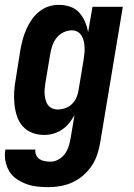

<svg xmlns="http://www.w3.org/2000/svg" viewBox="-34 -548 554 791"><path d="M166 223Q143 223 119.5 220.5Q96 218 74.5 210Q53 202 34.5 189.5Q16 177 4.5 158Q-7 139 -11.5 116Q-16 93 -12 70V68H112Q110 80 115 91Q120 102 129.5 108Q139 114 151 116Q163 118 175 118Q191 118 207 109Q223 100 233.5 85.5Q244 71 249 54.5Q254 38 257 21L273 -74Q263 -56 250.5 -40.5Q238 -25 221.5 -14Q205 -3 186 2.5Q167 8 148 8Q122 8 98.5 -1Q75 -10 59 -28.5Q43 -47 35.5 -70.5Q28 -94 25.5 -119.5Q23 -145 24.5 -171Q26 -197 31 -223L50 -343Q54 -364 59.5 -385Q65 -406 74 -426.5Q83 -447 96 -466Q109 -485 126.5 -499.5Q144 -514 165 -521Q186 -528 207 -528Q232 -528 254.5 -520.5Q277 -513 292 -496.5Q307 -480 316 -459Q325 -438 329 -415L347 -520H472L379 38Q375 63 367 87.5Q359 112 344.5 134Q330 156 309.5 174Q289 192 265 203Q241 214 216 218.5Q191 223 166 223ZM204 -97Q219 -97 235 -102.5Q251 -108 263 -120Q275 -132 281.5 -147.5Q288 -163 290 -179L310 -299Q312 -312 313.5 -325Q315 -338 314.5 -351Q314 -364 311.5 -376.5Q309 -389 303 -399.5Q297 -410 286.5 -416.5Q276 -423 262 -423Q245 -423 228 -415Q211 -407 199.5 -392.5Q188 -378 182 -361Q176 -344 173 -326L153 -206Q151 -194 150 -182Q149 -170 150 -158.5Q151 -147 154 -135.5Q157 -124 163.5 -115.5Q170 -107 180.5 -102Q191 -97 204 -97Z"/></svg>

Font: Iosevka Term Curly Extrabold
Style: Italic
Weight: 800
Italic angle: -9°
Designer: Belleve Invis
Foundry: Belleve Invis
Version: Version 32.3.0